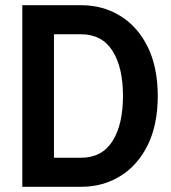

<svg xmlns="http://www.w3.org/2000/svg" viewBox="-20 -720 659 740"><path d="M66 0V-700H292Q377.5 -700 444.5 -658.2Q511.5 -616.5 549.8 -538.2Q588 -460 588 -350Q588 -240 549.8 -161.8Q511.5 -83.5 444.5 -41.8Q377.5 0 292 0ZM188 -112H292Q373 -112 413.5 -176Q454 -240 454 -350Q454 -460.5 413.5 -524.2Q373 -588 292 -588H188Z"/></svg>

Font: Cabin Condensed
Style: Bold
Weight: 700
Width: 3
Designer: Pablo Impallari
Foundry: Pablo Impallari. http://www.impallari.com Igino Marini. http://www.ikern.com
Version: Version 3.001; ttfautohint (v1.8.3)